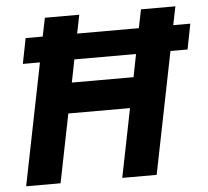

<svg xmlns="http://www.w3.org/2000/svg" viewBox="-51 -752 874 806"><g transform="rotate(-5 386.5 -349.0)"><path d="M432 0H577L680 -513H752L773 -620H701L717 -698H572L556 -620H296L312 -698H167L151 -620H79L58 -513H130L27 0H172L230 -289H490ZM256 -417 275 -513H535L516 -417Z"/></g></svg>

Font: LVC Sans
Style: Bold Italic
Weight: 700
Italic angle: -11.31°
Designer: Mike Abbink, Paul van der Laan, Pieter van Rosmalen
Foundry: Bold Monday
Version: Version 3.0